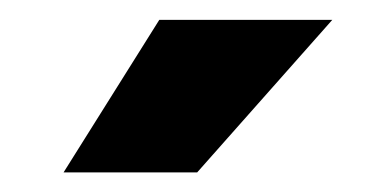

<svg xmlns="http://www.w3.org/2000/svg" viewBox="-20 -770 377 193"><path d="M140.1 -750H314L178.2 -596.7H43.9Z"/></svg>

Font: Roboto
Style: Regular
Weight: 900
Designer: Google
Version: Version 2.001171; 2014